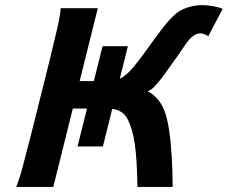

<svg xmlns="http://www.w3.org/2000/svg" viewBox="-20 -738 899 758"><path d="M366.2 -705.6 190.4 0H43.9Q56.2 -28.8 70.8 -84Q85.4 -139.2 103.5 -210.4L174.8 -495.6Q192.4 -566.9 205.1 -621.8Q217.8 -676.8 219.7 -705.6ZM255.4 -309.6 282.2 -418H414.1Q437.5 -418 460 -430.7Q482.4 -443.4 509.3 -476.1Q534.2 -506.3 560.5 -543.5Q586.9 -580.6 613.3 -615.7Q639.6 -650.9 663.6 -674.3Q686 -696.8 717 -707.3Q748 -717.8 776.9 -717.8Q796.4 -717.8 819.1 -714.1Q841.8 -710.4 858.9 -703.1L802.2 -594.7Q797.4 -598.6 788.1 -602.5Q778.8 -606.4 771 -606.4Q755.9 -606.4 741.5 -595.2Q727.1 -584 714.4 -565.4Q698.2 -541.5 675.5 -509Q652.8 -476.6 624 -437.5Q612.3 -421.4 595.2 -402.1Q578.1 -382.8 562.5 -377Q576.7 -372.6 596.2 -353Q615.7 -333.5 627.4 -304.7Q639.6 -276.4 647 -227.5Q654.3 -178.7 658 -119.4Q661.6 -60.1 661.6 0H522.5Q521 -109.4 512 -170.7Q502.9 -231.9 482.9 -269Q461.4 -309.6 404.3 -309.6ZM484.9 -555.7 386.2 -159.7H286.1L384.8 -555.7Z"/></svg>

Font: Andika
Style: Bold Italic
Weight: 700
Italic angle: -14°
Designer: Victor Gaultney, Annie Olsen, Julie Remington, Don Collingsworth, Eric Hays, Becca Hirsbrunner
Foundry: SIL International
Version: Version 6.101